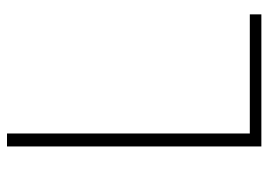

<svg xmlns="http://www.w3.org/2000/svg" viewBox="-129 -637 766 548"><g transform="rotate(-90 254.0 -363.0)"><path d="M110 0V-726H147V-33H487V0Z"/></g></svg>

Font: Noto Sans JP
Style: Regular
Weight: 100
Designer: Ryoko NISHIZUKA 西塚涼子 (kana, bopomofo & ideographs); Paul D. Hunt (Latin, Greek & Cyrillic); Sandoll Communications 산돌커뮤니
Foundry: Adobe
Version: Version 2.004;hotconv 1.0.118;makeotfexe 2.5.65603